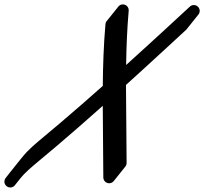

<svg xmlns="http://www.w3.org/2000/svg" viewBox="-88 -853 926 871"><path d="M562.8 -539.8C627.9 -599 692.4 -658.8 757.1 -718.5C758.8 -720 760.1 -721.8 761.3 -723.7C762.6 -724.9 763.7 -726.3 764.6 -727.8C765.8 -729 766.9 -730.4 767.9 -731.8C769.1 -733.1 770.2 -734.5 771.1 -735.9C772.4 -737.2 773.5 -738.6 774.4 -740C775.7 -741.3 776.7 -742.7 777.7 -744.1C778.9 -745.4 780 -746.8 781 -748.2C782.2 -749.5 783.3 -750.8 784.2 -752.3C785.5 -753.6 786.6 -754.9 787.5 -756.4C788.7 -757.7 789.8 -759 790.8 -760.5C792 -761.8 793.1 -763.1 794 -764.6C795.3 -765.8 796.4 -767.2 797.3 -768.7C798.6 -769.9 799.7 -771.3 800.6 -772.7C801.8 -774 802.9 -775.4 803.9 -776.8C805.1 -778.1 806.2 -779.5 807.1 -780.9C808.4 -782.2 809.5 -783.6 810.4 -785C820.2 -795.1 820.6 -811.1 811 -821.5C801 -832.4 784.1 -833 773.3 -823.1L773.2 -823C708.7 -763.4 644.3 -703.6 579.3 -644.6C547.7 -615.6 516 -586.9 484.2 -558.2C485.4 -640.5 488.6 -722.6 495.8 -804.2L495.8 -804.2C497.1 -818.8 486.2 -831.8 471.6 -833C461.4 -833.9 452.2 -828.9 447 -820.9C445.8 -819.7 444.7 -818.3 443.8 -816.8C442.5 -815.6 441.4 -814.2 440.5 -812.8C439.3 -811.5 438.2 -810.1 437.2 -808.7C436 -807.4 434.9 -806 433.9 -804.6C432.7 -803.3 431.6 -802 430.7 -800.5C429.4 -799.2 428.3 -797.9 427.4 -796.4C426.2 -795.1 425.1 -793.8 424.1 -792.3C422.9 -791 421.8 -789.7 420.8 -788.2C419.6 -787 418.5 -785.6 417.6 -784.1C416.3 -782.9 415.3 -781.5 414.3 -780C413.1 -778.8 412 -777.4 411 -775.9C409.8 -774.7 408.7 -773.3 407.8 -771.8C406.5 -770.6 405.4 -769.2 404.5 -767.8C403.3 -766.5 402.2 -765.1 401.2 -763.7C400 -762.4 398.9 -761.1 397.9 -759.6C393.8 -755.3 390.9 -749.8 390.4 -743.4C382.2 -650 379.1 -556.5 378.3 -463.3C314.5 -406.6 250.4 -350.4 185.4 -295.3L84.4 -210.5C67.5 -196.1 50.2 -180.9 33.9 -163.9C24.6 -154.2 16.2 -144.2 8.1 -134.1C7 -132.8 5.9 -131.4 4.8 -130C3.7 -128.7 2.7 -127.3 1.6 -125.9C0.5 -124.6 -0.6 -123.2 -1.7 -121.8C-2.8 -120.5 -3.9 -119.1 -5 -117.8C-6.1 -116.4 -7.2 -115 -8.3 -113.7C-9.4 -112.3 -10.4 -110.9 -11.5 -109.6C-12.6 -108.2 -13.7 -106.8 -14.8 -105.5C-15.9 -104.1 -17 -102.8 -18.1 -101.4C-19.2 -100 -20.2 -98.7 -21.3 -97.3C-22.4 -95.9 -23.5 -94.6 -24.6 -93.2C-25.7 -91.8 -26.8 -90.5 -27.9 -89.1C-29 -87.8 -30.1 -86.4 -31.2 -85C-32.3 -83.7 -33.3 -82.3 -34.4 -80.9C-35.5 -79.6 -36.6 -78.2 -37.7 -76.9C-38.8 -75.5 -39.9 -74.1 -41 -72.8C-48.4 -63.7 -55.4 -54.5 -62.4 -45.4L-62.4 -45.4C-71.4 -33.8 -69.3 -17.1 -57.7 -8.1C-46 0.9 -29.3 -1.2 -20.3 -12.8L-20 -13.3C-19.2 -14.3 -18.4 -15.3 -17.6 -16.3C-17.4 -16.5 -17.2 -16.7 -17.1 -16.9L-16.7 -17.4C-15.9 -18.4 -15.1 -19.4 -14.4 -20.4C-14.2 -20.6 -14 -20.8 -13.8 -21L-13.4 -21.5C-12.6 -22.5 -11.9 -23.5 -11.1 -24.5C-10.9 -24.7 -10.7 -24.9 -10.5 -25.1L-10.2 -25.6C-9.4 -26.6 -8.6 -27.6 -7.8 -28.6C-7.6 -28.8 -7.4 -29 -7.2 -29.2L-6.9 -29.6C-6.1 -30.7 -5.3 -31.7 -4.5 -32.7C-4.4 -32.9 -4.1 -33.1 -4 -33.3L-3.6 -33.7C-2.8 -34.8 -2 -35.8 -1.3 -36.8C-1.1 -37 -0.9 -37.2 -0.7 -37.4L-0.3 -37.8C0.4 -38.8 1.2 -39.8 2 -40.9C2.2 -41.1 2.4 -41.2 2.6 -41.5L2.9 -41.9C3.7 -42.9 4.5 -43.9 5.3 -45C5.5 -45.2 5.7 -45.3 5.9 -45.6L6.2 -46C6.7 -46.7 7.2 -47.3 7.7 -48C11.8 -52.7 15.9 -57.4 20.1 -61.8C34.2 -76.5 49.9 -90.4 66.5 -104.5L167.5 -189.2C234.8 -246.2 301 -304.3 366.8 -362.9C370.6 -366.3 374.4 -369.7 378.2 -373.1L380.7 -48.4L380.7 -48C380.8 -33.3 392.9 -21.5 407.6 -21.6C416.8 -21.7 424.9 -26.5 429.6 -33.7C430.9 -34.9 432 -36.3 432.9 -37.8C434.1 -39 435.2 -40.4 436.2 -41.9C437.4 -43.1 438.5 -44.5 439.5 -46C440.7 -47.2 441.8 -48.6 442.7 -50.1C444 -51.3 445 -52.7 446 -54.1C447.2 -55.4 448.3 -56.8 449.3 -58.2C450.5 -59.5 451.6 -60.9 452.5 -62.3C453.8 -63.6 454.9 -64.9 455.8 -66.4C457 -67.7 458.1 -69 459.1 -70.5C460.3 -71.8 461.4 -73.1 462.4 -74.6C463.6 -75.8 464.7 -77.2 465.6 -78.7C466.9 -79.9 467.9 -81.3 468.9 -82.8C470.1 -84 471.2 -85.4 472.2 -86.9C473.4 -88.1 474.5 -89.5 475.5 -91C476.7 -92.2 477.8 -93.6 478.7 -95.1C483.5 -99.9 486.4 -106.6 486.3 -113.9L483.6 -460.4C483.6 -462.8 483.6 -465.3 483.6 -467.8C510.1 -491.7 536.6 -515.7 562.8 -539.8Z"/></svg>

Font: Ambarawa
Style: Script
Weight: 500
Foundry: Ekosamp
Version: Version 1.001;